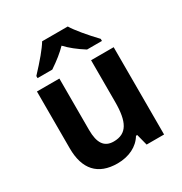

<svg xmlns="http://www.w3.org/2000/svg" viewBox="-180 -897 982 1038"><g transform="rotate(-30 311.5 -378.0)"><path d="M110 -606H202C247 -636 283 -665 310 -693C337 -664 373 -635 419 -606H512V-619C463 -670 410 -733 391 -766H231C210 -731 169 -682 110 -619ZM255 10C326 10 385 -19 415 -70H423L441 0H550V-545H409V-285C409 -162 379 -103 296 -103C237 -103 211 -143 211 -224V-545H71V-190C71 -60 133 10 255 10Z"/></g></svg>

Font: Kathrein 75 Bold
Style: Regular
Weight: 700
Designer: Lazydogs Typefoundry, based on Open Sans by Ascender Corporation
Foundry: Lazydogs Typefoundry
Version: Version 1.003;PS 001.003;hotconv 1.0.88;makeotf.lib2.5.64775